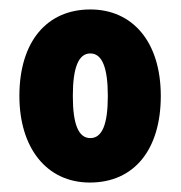

<svg xmlns="http://www.w3.org/2000/svg" viewBox="-20 -742 382 406"><path d="M320 -539C320 -654 260 -722 171 -722C79 -722 21 -654 21 -539C21 -430 78 -356 170 -356C264 -356 320 -426 320 -539ZM134 -539C134 -599 146 -629 171 -629C196 -629 208 -599 208 -539C208 -479 196 -450 171 -450C146 -450 134 -479 134 -539Z"/></svg>

Font: Noto Sans Arabic ExtCond Blk
Style: Regular
Weight: 900
Width: 2
Designer: Monotype Design Team, Nadine Chahine, Nizar Qandah and Khaled Hosny
Foundry: Monotype Imaging Inc.
Version: Version 2.012